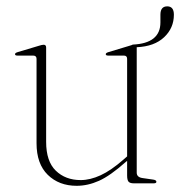

<svg xmlns="http://www.w3.org/2000/svg" viewBox="-20 -592 582 620"><path d="M98 -129.5V-402Q98 -412.5 87 -412.5H36.5Q28.5 -412.5 28.5 -417Q28.5 -421 36.5 -423.5L105 -444Q115.5 -447.5 121 -447.5Q129 -447.5 129 -438.5V-134Q129 -71 160.2 -40.8Q191.5 -10.5 240.5 -10.5Q271 -10.5 304.8 -26Q338.5 -41.5 378.5 -76.5L390.5 -87V-402Q390.5 -412.5 380 -412.5H329.5Q321.5 -412.5 321.5 -417Q321.5 -421 329.5 -423.5L397.5 -444Q402 -445.5 405.5 -446.5Q406.5 -447.5 408.5 -448Q498 -452 498 -519.5V-544.5Q498 -571.5 520 -571.5Q541.5 -571.5 541.5 -544.5Q541.5 -501.5 510 -471.8Q478.5 -442 421.5 -439.5V-438.5V-34.5Q421.5 -19.5 440.5 -17L475 -12Q485 -10.5 485 -5Q485 0 476.5 0H412Q400 0 395.2 -5.2Q390.5 -10.5 390.5 -25.5V-72.5L385.5 -68.5Q336 -24.5 299.8 -8.2Q263.5 8 227.5 8Q170.5 8 134.2 -27.5Q98 -63 98 -129.5Z"/></svg>

Font: Fraunces 72pt S000 Thin
Style: Regular
Weight: 100
Version: Version 1.000; ttfautohint (v1.8.3)